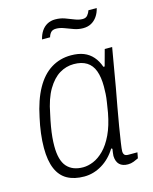

<svg xmlns="http://www.w3.org/2000/svg" viewBox="-111 -790 698 876"><g transform="rotate(-15 238.5 -352.0)"><path d="M178 12Q131 12 98.5 -6Q66 -24 49.5 -62.5Q33 -101 33 -161Q33 -194 37.5 -230Q42 -266 50 -301Q66 -380 95.5 -433Q125 -486 167 -512Q209 -538 261 -538Q296 -538 321 -528Q346 -518 363.5 -498Q381 -478 391 -449H397L418 -526H453L433 -410Q429 -384 421.5 -343Q414 -302 405.5 -256Q397 -210 390 -167.5Q383 -125 378.5 -94.5Q374 -64 374 -55Q374 -44 379 -38Q384 -32 397 -32H440L435 -5Q425 0 412 5Q399 10 385 10Q359 10 345 -3.5Q331 -17 330 -44Q330 -51 331.5 -59.5Q333 -68 334 -77L329 -80Q302 -36 262 -12Q222 12 178 12ZM184 -30Q207 -30 232.5 -40.5Q258 -51 282.5 -75.5Q307 -100 326.5 -141Q346 -182 357 -241Q361 -267 364.5 -288Q368 -309 369 -327.5Q370 -346 370 -362Q370 -406 359 -436Q348 -466 324 -481Q300 -496 263 -496Q227 -496 195.5 -477Q164 -458 139 -416Q114 -374 101 -305Q94 -274 89.5 -247.5Q85 -221 83 -199Q81 -177 81 -157Q81 -90 107.5 -60Q134 -30 184 -30ZM153 -642Q158 -664 169 -680.5Q180 -697 196.5 -706Q213 -715 234 -715Q258 -715 279 -707.5Q300 -700 319.5 -692Q339 -684 357 -684Q372 -684 380 -694Q388 -704 392 -716H431Q426 -694 414.5 -677.5Q403 -661 386.5 -652Q370 -643 348 -643Q326 -643 305 -650.5Q284 -658 264.5 -665.5Q245 -673 227 -673Q210 -673 202 -663.5Q194 -654 191 -642Z"/></g></svg>

Font: Archivo SemiCondensed Thin
Style: Italic
Weight: 250
Width: 4
Italic angle: -10°
Designer: Hector Gatti
Foundry: Omnibus-Type
Version: Version 2.001